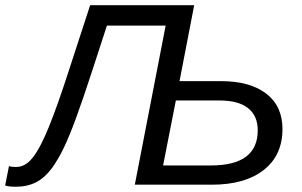

<svg xmlns="http://www.w3.org/2000/svg" viewBox="-73 -708 1159 736"><path d="M562 -609.9H336.9L278.3 -430.2Q245.6 -329.6 219.5 -258.3Q193.4 -187 173.3 -145Q162.1 -121.1 150.6 -101.6Q139.2 -82 127.9 -65.9Q98.6 -26.4 65.2 -9.3Q31.7 7.8 -12.2 7.8Q-41.5 7.8 -53.2 2.9L-38.6 -71.3Q-29.8 -67.9 -11.7 -67.9Q0.5 -67.9 11.5 -71.8Q22.5 -75.7 32.7 -83.7Q43 -91.8 52.2 -103.5Q80.6 -138.7 114.3 -221.4Q147.9 -304.2 191.4 -439L272.5 -688H671.4L615.2 -397H773.9Q885.3 -397 947.5 -349.1Q1009.8 -301.3 1009.8 -213.4Q1009.8 -112.3 937.7 -56.2Q865.7 0 739.3 0H443.8ZM552.2 -73.7H734.9Q825.2 -73.7 870.1 -107.4Q915 -141.1 915 -208.5Q915 -263.7 878.2 -293.2Q841.3 -322.8 769.5 -322.8H601.1Z"/></svg>

Font: Arimo
Style: Italic
Weight: 400
Italic angle: -12°
Designer: Steve Matteson
Foundry: Monotype Imaging Inc.
Version: Version 1.33